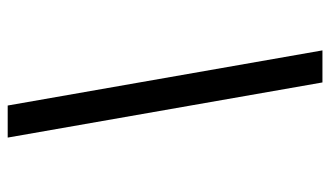

<svg xmlns="http://www.w3.org/2000/svg" viewBox="-208 -614 899 524"><g transform="rotate(-90 242.0 -352.5)"><path d="M128 -781.5H215.5L366 77.5H278.5Z"/></g></svg>

Font: Epilogue Medium
Style: Italic
Weight: 500
Italic angle: -12°
Designer: Tyler Finck
Foundry: Etcetera Type Co
Version: Version 2.112